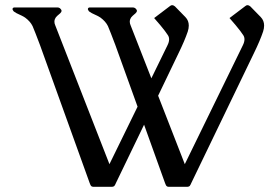

<svg xmlns="http://www.w3.org/2000/svg" viewBox="-20 -714 1050 734"><path d="M191.4 -616.7 398.4 -86.4 505.9 -306.2 420.9 -542Q401.4 -593.8 392.6 -614.3Q383.8 -632.3 363.8 -647Q352.1 -654.3 341.1 -658.9Q330.1 -663.6 323.2 -668.5Q318.8 -670.9 317.4 -675.3Q315.9 -677.2 315.9 -679.7Q315.9 -681.2 316.9 -682.6Q318.8 -685.5 322.8 -685.5H488.3Q492.7 -685.5 497.1 -682.6Q501.5 -678.7 502.9 -675.3Q503.4 -673.8 503.4 -672.9Q503.4 -668 498 -663.1Q493.2 -658.7 487.1 -653.6Q481 -648.4 478 -641.1Q476.1 -636.2 476.1 -630.9Q476.1 -624 479.5 -616.7L558.6 -414.6L620.1 -540.5Q626.5 -553.2 626.5 -563.5Q626.5 -572.3 622.1 -579.1Q612.8 -593.8 593.3 -617.2L569.3 -645L629.9 -690.9Q633.8 -694.3 638.2 -694.3Q643.1 -694.3 648.9 -689.5L689 -648.4Q701.7 -635.3 701.7 -616.2Q701.7 -605.5 697.8 -593.3Q686 -558.6 663.1 -511.7L584.5 -348.1L686.5 -86.4L908.2 -540.5Q914.6 -553.2 914.6 -563.5Q914.6 -572.3 910.2 -579.1Q900.9 -593.8 881.3 -617.2L857.4 -645L918 -690.9Q921.9 -694.3 926.3 -694.3Q931.2 -694.3 937 -689.5L977.1 -648.4Q989.7 -635.3 989.7 -616.2Q989.7 -605.5 985.8 -593.3Q974.1 -558.6 951.2 -511.7L711.9 -15.6Q708.5 -7.3 705.1 -2.9Q701.2 0 697.3 0H623.5Q618.7 0 615.7 -3.9Q614.3 -5.4 610.6 -15.1Q606.9 -24.9 605.5 -29.3L530.8 -237.3L423.8 -15.6Q420.4 -7.3 417 -2.9Q413.1 0 409.2 0H335.4Q330.6 0 327.6 -3.9Q326.2 -5.4 322.5 -15.1Q318.8 -24.9 317.4 -29.3L132.8 -542Q113.3 -593.8 104.5 -614.3Q95.7 -632.3 75.7 -647Q64 -654.3 53 -658.9Q42 -663.6 35.2 -668.5Q30.8 -670.9 29.3 -675.3Q27.8 -677.2 27.8 -679.7Q27.8 -681.2 28.8 -682.6Q30.8 -685.5 34.7 -685.5H200.2Q204.6 -685.5 209 -682.6Q213.4 -678.7 214.8 -675.3Q215.3 -673.8 215.3 -672.9Q215.3 -668 210 -663.1Q205.1 -658.7 199 -653.6Q192.9 -648.4 189.9 -641.1Q188 -636.2 188 -630.9Q188 -624 191.4 -616.7Z"/></svg>

Font: Caudex
Style: Regular
Weight: 400
Version: Version 1.04